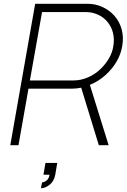

<svg xmlns="http://www.w3.org/2000/svg" viewBox="-20 -770 672 1018"><path d="M504 0 410.5 -305Q397 -302.5 385.2 -301.2Q373.5 -300 363.5 -300H131L78 0H34.5L166.5 -750H442.5Q486 -750 523 -733Q560 -716 585.5 -687.5Q614 -656 625.2 -613.8Q636.5 -571.5 628 -525Q621 -483 598.5 -444.2Q576 -405.5 541.5 -374Q503.5 -339 456.5 -320L556 0ZM371 -343.5Q410 -343.5 448.8 -360.8Q487.5 -378 517.5 -408.5Q541.5 -432.5 558.2 -461.5Q575 -490.5 580 -521Q587.5 -560 579.5 -594Q571.5 -628 549 -655Q529 -679 499 -692.5Q469 -706 435.5 -706H203L138.5 -343.5ZM221 94H283.5L273 156.5Q265.5 193 242.5 210Q220 228 197 228L203 197Q214.5 197 227.5 186.5Q240 176 242.5 156.5H210.5Z"/></svg>

Font: Russisch Sans ExtraLight
Style: Italic
Weight: 200
Width: 4
Italic angle: -10°
Designer: Michael Sharanda (font) & Cristiano Sobral (main changes)
Foundry: Michael Sharanda
Version: Version 2.00;September 8, 2020;FontCreator 13.0.0.2681 64-bi